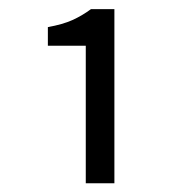

<svg xmlns="http://www.w3.org/2000/svg" viewBox="-20 -805 407 430"><path d="M172.1 -394.5V-702.5H87.2V-744.3Q120.4 -750.3 142 -760Q163.6 -769.7 183.7 -784.5H236.2V-394.5Z"/></svg>

Font: Source Sans 3
Style: Regular
Weight: 200
Designer: Paul D. Hunt
Foundry: Adobe
Version: Version 3.046;hotconv 1.0.118;makeotfexe 2.5.65603